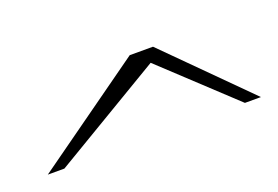

<svg xmlns="http://www.w3.org/2000/svg" viewBox="-37 -511 404 279"><g transform="rotate(-20 165.5 -371.0)"><path d="M331.2 -309.6H306.4L197.6 -411.2L27.2 -309.6H1.6L172.8 -432H208.8Z"/></g></svg>

Font: Rouge Script
Style: Regular
Weight: 400
Designer: Sabrina Mariela Lopez
Foundry: Typesenses
Version: Version 1.003